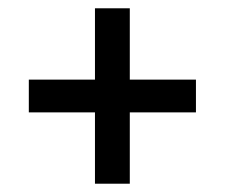

<svg xmlns="http://www.w3.org/2000/svg" viewBox="-20 -542 542 463"><path d="M293 -522V-99H209V-522ZM452.5 -271H49.5V-350H452.5Z"/></svg>

Font: Anek Devanagari Medium
Style: Regular
Weight: 500
Designer: Kailash Malviya (Devanagari) & Yesha Goshar (Latin)
Foundry: Ek Type
Version: Version 1.003